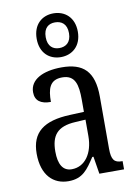

<svg xmlns="http://www.w3.org/2000/svg" viewBox="-91 -873 669 942"><g transform="rotate(-10 243.5 -402.0)"><path d="M242 -596C299 -596 345 -634 345 -705C345 -776 299 -814 242 -814C185 -814 140 -776 140 -705C140 -634 185 -596 242 -596ZM242 -641C211 -641 185 -659 185 -705C185 -752 211 -769 242 -769C274 -769 301 -752 301 -705C301 -659 274 -641 242 -641ZM173 10C245 10 271 -31 308 -87H314L328 0H451V-41H448C410 -41 396 -57 396 -113V-372C396 -499 342 -546 236 -546C143 -546 77 -513 77 -450C77 -408 104 -388 155 -388C155 -452 167 -497 230 -497C295 -497 306 -447 306 -373V-312L236 -309C105 -304 42 -256 42 -150C42 -41 99 10 173 10ZM199 -45C154 -45 134 -82 134 -144C134 -223 164 -265 256 -270L307 -273V-191C307 -106 265 -45 199 -45Z"/></g></svg>

Font: Noto Serif Ethiopic Cn
Style: Regular
Weight: 400
Width: 3
Designer: Monotype Design Team
Foundry: Monotype Imaging Inc.
Version: Version 2.102